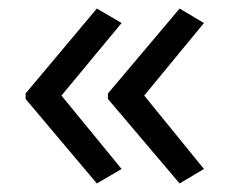

<svg xmlns="http://www.w3.org/2000/svg" viewBox="-20 -429 537 450"><path d="M207 1 40 -197V-210L207 -409L265 -375L124 -205L265 -33ZM401 1 233 -197V-210L401 -409L458 -375L318 -205L458 -33Z"/></svg>

Font: Noto Sans Syriac
Style: Regular
Weight: 400
Designer: Patrick Giasson and the Monotype Design Team
Foundry: Monotype Imaging Inc.
Version: Version 2.000; ttfautohint (v1.8.3) -l 8 -r 50 -G 200 -x 14 